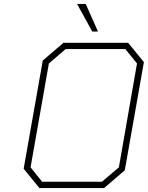

<svg xmlns="http://www.w3.org/2000/svg" viewBox="-20 -954 750 974"><path d="M448 -794 371 -934H415L477 -794ZM180 0 100 -98 197 -647 302 -737H630L710 -639L613 -90L508 0ZM194 -32H497L583 -105L675 -632L616 -705H313L228 -632L135 -105Z"/></svg>

Font: Tomorrow ExtraLight
Style: Italic
Weight: 275
Italic angle: -10°
Designer: Tony de Marco, Monica Rizzolli
Foundry: Just in Type
Version: Version 2.002